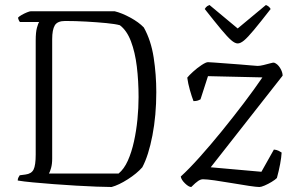

<svg xmlns="http://www.w3.org/2000/svg" viewBox="-20 -749 1195 769"><path d="M427 0Q404 0 366.5 -1.5Q329 -3 284.5 -5.5Q240 -8 195 -11.5Q150 -15 112 -18.5Q74 -22 51 -26Q51 -33 54 -38.5Q57 -44 59 -47L82 -50Q106 -53 114.5 -70Q123 -87 123 -130V-587Q123 -620 128 -638Q133 -656 137 -661H60Q57 -663 54.5 -670Q52 -677 52 -678Q56 -683 66.5 -689Q77 -695 88 -699.5Q99 -704 104 -704H439Q468 -697 502 -678.5Q536 -660 556 -639Q585 -587 595.5 -518.5Q606 -450 606 -380Q606 -287 590.5 -206.5Q575 -126 550 -79Q528 -54 492 -31Q456 -8 427 0ZM176 -54H455Q477 -72 492 -105.5Q507 -139 516.5 -182Q526 -225 530.5 -271Q535 -317 535 -360Q535 -425 528 -482.5Q521 -540 504.5 -583.5Q488 -627 460 -648Q442 -653 406 -656.5Q370 -660 326 -662.5Q282 -665 241 -665Q210 -665 199.5 -647.5Q189 -630 189 -592V-114Q189 -92 184.5 -76Q180 -60 176 -54ZM746 0Q736 0 721 -14.5Q706 -29 704 -42Q737 -72 780 -120Q823 -168 868.5 -224Q914 -280 956.5 -336Q999 -392 1031 -439L813 -444L783 -351Q780 -349 773 -346.5Q766 -344 755 -344Q748 -362 740.5 -388.5Q733 -415 730 -438Q737 -447 753.5 -462Q770 -477 787.5 -488.5Q805 -500 813 -500Q818 -500 838 -498.5Q858 -497 885 -495Q912 -493 939 -491Q966 -489 986 -487Q1006 -485 1012 -485Q1021 -485 1035.5 -488.5Q1050 -492 1062.5 -495.5Q1075 -499 1078 -498Q1092 -493 1102 -476.5Q1112 -460 1112 -446L824 -79L1027 -61L1077 -150Q1088 -149 1096 -145Q1104 -141 1108 -138Q1107 -119 1102 -92Q1097 -65 1089 -36Q1082 -29 1068 -20.5Q1054 -12 1040 -6Q1026 0 1019 0Q1008 0 977.5 -4.5Q947 -9 909.5 -15.5Q872 -22 840 -26.5Q808 -31 793 -31Q784 -31 774 -24.5Q764 -18 746 0ZM932 -575Q921 -575 906 -588Q891 -601 866 -631Q841 -661 800 -713Q801 -715 805 -720Q809 -725 819 -729L932 -635L1045 -729Q1055 -725 1059 -720Q1063 -715 1064 -713Q1022 -659 997 -629Q972 -599 957.5 -587Q943 -575 932 -575Z"/></svg>

Font: Texturina Thin
Style: Regular
Weight: 100
Designer: Guillermo Torres Carreño
Foundry: Omnibus-Type
Version: Version 1.002; ttfautohint (v1.8.3)